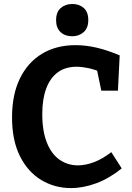

<svg xmlns="http://www.w3.org/2000/svg" viewBox="-20 -946 672 978"><path d="M341 12Q259 12 190.8 -28.7Q122.7 -69.3 82 -149.7Q41.3 -230 41.3 -348.3Q41.3 -463.7 81.3 -546Q121.3 -628.3 194 -672.2Q266.7 -716 364.7 -716Q417.3 -716 472.3 -703.2Q527.3 -690.3 589.7 -664L580.7 -484H496L471.7 -601.3L496 -578.3Q461.3 -592.3 429.3 -599.2Q397.3 -606 369.7 -606Q312.7 -606 274 -577.3Q235.3 -548.7 215.3 -494.8Q195.3 -441 195.3 -365.7Q195.3 -278 218.7 -219.7Q242 -161.3 283.3 -132.5Q324.7 -103.7 377 -103.7Q416 -103.7 459.7 -120.3Q503.3 -137 547 -171L600 -88.3Q537.7 -37.7 471.2 -12.8Q404.7 12 341 12ZM347.3 -761.3Q311 -761.3 288.3 -782.7Q265.7 -804 265.7 -843Q265.7 -884.3 289.2 -905Q312.7 -925.7 348.3 -925.7Q383.7 -925.7 406.7 -905.3Q429.7 -885 429.7 -843.7Q429.7 -803 406 -782.2Q382.3 -761.3 347.3 -761.3Z"/></svg>

Font: Bitter Thin
Style: Regular
Weight: 100
Designer: Sol Matas, and Bitter project Authors
Foundry: Sol Matas
Version: Version 2.002